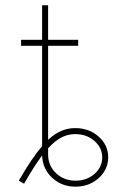

<svg xmlns="http://www.w3.org/2000/svg" viewBox="-20 -696 478 726"><path d="M139.2 -676.1H161.9V-545.5H275.6V-522.7H161.9V-167.3Q187.1 -190.7 212 -201.2Q236.9 -211.6 264.2 -211.6Q317.1 -211.6 353.2 -179.3Q389.2 -147 389.2 -100.9Q389.2 -70.3 372.7 -45.1Q356.2 -19.9 328.3 -5Q300.4 9.9 265.6 9.9Q213.4 9.9 177.2 -23.8Q141 -57.5 139.2 -108Q109.4 -68.5 71 -1.4L51.1 -12.8Q100.9 -99.1 139.2 -143.5V-522.7H59.7V-545.5H139.2ZM161.9 -135.3V-112.2Q161.9 -69.6 191.8 -41.2Q221.6 -12.8 265.6 -12.8Q308.2 -12.8 337.4 -38.5Q366.5 -64.3 366.5 -100.9Q366.5 -137.4 337 -163.2Q307.5 -188.9 264.2 -188.9Q237.2 -188.9 212.7 -176.5Q188.2 -164.1 161.9 -135.3Z"/></svg>

Font: Inter UI Thin
Style: Regular
Weight: 100
Designer: Rasmus Andersson
Foundry: rsms
Version: 3.2;8d6f07862